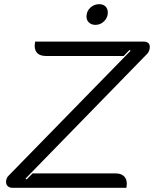

<svg xmlns="http://www.w3.org/2000/svg" viewBox="-20 -899 737 919"><path d="M9 -28Q9 -46 21 -58L605 -656L600 -660L572 -631H201Q146 -631 146 -681Q146 -686 148 -700H666Q697 -700 697 -674Q697 -665 693.5 -656Q690 -647 685 -642L102 -44L107 -40L136 -69H533Q559 -69 573 -56Q587 -43 587 -19Q587 -14 585 0H40Q26 0 17.5 -7.5Q9 -15 9 -28ZM394 -820Q394 -845 412 -862Q430 -879 455 -879Q474 -879 485 -868Q496 -857 496 -839Q496 -815 478.5 -797.5Q461 -780 437 -780Q418 -780 406 -791Q394 -802 394 -820Z"/></svg>

Font: K2D Light
Style: Italic
Weight: 300
Italic angle: -10°
Designer: Katatrad Aksorn Co.,Ltd.
Foundry: Cadson Demak Co.,Ltd.
Version: Version 1.000; ttfautohint (v1.6)